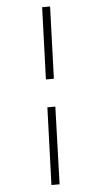

<svg xmlns="http://www.w3.org/2000/svg" viewBox="-61 -839 491 985"><g transform="rotate(-5 185.0 -346.5)"><path d="M182 -432 195 -803H236L223 -432ZM163 110 177 -289H218L205 110Z"/></g></svg>

Font: Literata 36pt Light
Style: Italic
Weight: 300
Italic angle: -2°
Designer: Latin by Veronika Burian and Jose Scaglione. Greek by Irene Vlachou. Cyrillic by Vera Evstafieva
Foundry: TypeTogether
Version: Version 3.002